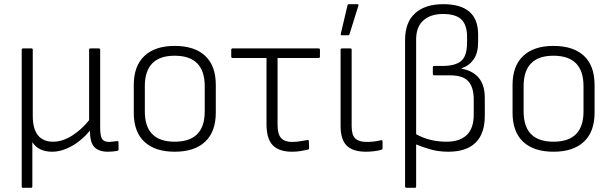

<svg xmlns="http://www.w3.org/2000/svg" viewBox="-20 -715 2937 920"><path d="M91 185Q84 185 84 178V-477Q84 -483 91 -483H131Q137 -483 137 -477V-161Q137 -97 162 -66.5Q187 -36 234 -36Q279 -36 324.5 -64.5Q370 -93 407 -139V-477Q407 -483 413 -483H453Q460 -483 460 -477V-103Q460 -64 469 -49.5Q478 -35 503 -35Q511 -35 521 -36.5Q531 -38 541 -39Q548 -40 548 -33V0Q548 6 542 8Q520 12 497 12Q453 12 432 -10.5Q411 -33 411 -87V-89Q370 -40 322 -14Q274 12 230 12Q164 12 135 -34V178Q135 185 128 185Z M817 12Q723 12 672 -35.5Q621 -83 621 -175V-308Q621 -399 672 -447Q723 -495 817 -495Q912 -495 963 -447.5Q1014 -400 1014 -308V-175Q1014 -84 963 -36Q912 12 817 12ZM817 -36Q961 -36 961 -181V-302Q961 -448 817 -448Q674 -448 674 -302V-181Q674 -36 817 -36Z M1380 12Q1317 12 1287 -19Q1257 -50 1257 -120V-437H1095Q1088 -437 1088 -444V-477Q1088 -483 1095 -483H1506Q1513 -483 1513 -477V-444Q1513 -437 1506 -437H1310V-117Q1310 -72 1327 -53.5Q1344 -35 1378 -35Q1399 -35 1418 -38Q1437 -41 1453 -44Q1460 -46 1460 -38L1461 -6Q1461 1 1455 2Q1441 5 1422 8.5Q1403 12 1380 12Z M1734 12Q1671 12 1641.5 -17Q1612 -46 1612 -111V-477Q1612 -483 1619 -483H1659Q1665 -483 1665 -477V-110Q1665 -68 1682.5 -51.5Q1700 -35 1736 -35Q1755 -35 1772 -37Q1789 -39 1805 -43Q1813 -45 1813 -37V-4Q1813 1 1806 3Q1793 7 1773 9.5Q1753 12 1734 12ZM1618 -546Q1611 -546 1613 -553L1645 -689Q1647 -695 1653 -695H1693Q1700 -695 1697 -687L1655 -552Q1653 -546 1648 -546Z M1928 185Q1921 185 1921 178V-523Q1921 -608 1969 -651.5Q2017 -695 2104 -695Q2271 -695 2271 -550V-514Q2271 -461 2249.5 -430.5Q2228 -400 2192 -388V-386Q2246 -376 2274.5 -341.5Q2303 -307 2303 -245V-160Q2303 -74 2258.5 -31Q2214 12 2128 12Q2081 12 2041.5 0.5Q2002 -11 1974 -23V178Q1974 185 1968 185ZM1974 -526V-72Q2004 -55 2040.5 -45.5Q2077 -36 2120 -36Q2183 -36 2216.5 -68Q2250 -100 2250 -166V-238Q2250 -296 2224.5 -325Q2199 -354 2137 -354H2060Q2054 -354 2054 -361V-392Q2054 -399 2059 -399H2099Q2162 -399 2190 -423Q2218 -447 2218 -511V-539Q2218 -595 2191 -621.5Q2164 -648 2102 -648Q2043 -648 2008.5 -617Q1974 -586 1974 -526Z M2632 12Q2538 12 2487 -35.5Q2436 -83 2436 -175V-308Q2436 -399 2487 -447Q2538 -495 2632 -495Q2727 -495 2778 -447.5Q2829 -400 2829 -308V-175Q2829 -84 2778 -36Q2727 12 2632 12ZM2632 -36Q2776 -36 2776 -181V-302Q2776 -448 2632 -448Q2489 -448 2489 -302V-181Q2489 -36 2632 -36Z"/></svg>

Font: Sofia Sans Light
Style: Regular
Weight: 300
Designer: Botio Nikoltchev, Ani Petrova
Foundry: lettersoup
Version: Version 4.100; ttfautohint (v1.8.3)